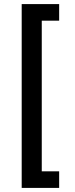

<svg xmlns="http://www.w3.org/2000/svg" viewBox="-20 -780 365 938"><path d="M86 138V-760H269V-679H184V57H269V138Z"/></svg>

Font: IBM Plex Sans Thai Medium
Style: Regular
Weight: 500
Designer: Mike Abbink, Paul van der Laan, Pieter van Rosmalen, Ben Mitchell, Mark Frömberg
Foundry: Bold Monday
Version: Version 1.1